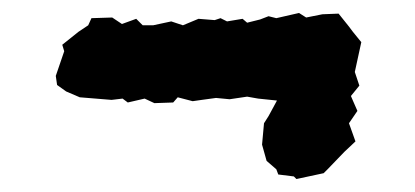

<svg xmlns="http://www.w3.org/2000/svg" viewBox="-20 -353 640 296"><path d="M433 -81 409 -84 406 -92 391 -105 384 -130 387 -163 394 -174 407 -198 378 -201 361 -204 334 -200 313 -202 291 -199 277 -197 254 -203 247 -195 218 -194 203 -201 177 -195 169 -201 152 -199 103 -203 82 -212 68 -222 66 -236 79 -274 76 -284 101 -304 116 -314 121 -325 153 -326 168 -316 190 -324 200 -314H216L244 -320L262 -314L286 -324L311 -322L320 -325L330 -320L354 -324L361 -318L381 -323L394 -328L406 -325L441 -333L452 -326L477 -331L502 -332L518 -312L524 -304L537 -288L527 -242L534 -221L521 -205L524 -198L531 -182L518 -163L528 -135L511 -119L485 -92L479 -86L437 -77Z"/></svg>

Font: Winky Rough Black
Style: Italic
Weight: 900
Italic angle: -8.97852°
Designer: Simon Atzbach
Foundry: typofactur
Version: Version 1.206; ttfautohint (v1.8.4.7-5d5b)